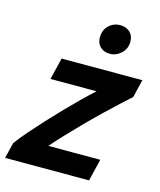

<svg xmlns="http://www.w3.org/2000/svg" viewBox="-112 -830 758 910"><g transform="rotate(15 266.5 -374.5)"><path d="M0 0 19 -78Q42 -109 73 -144.5Q104 -180 138.5 -217.5Q173 -255 208 -291Q243 -327 276 -359.5Q309 -392 337 -417H111L137 -524H533L512 -436Q492 -418 461.5 -390Q431 -362 394.5 -327Q358 -292 320 -253.5Q282 -215 246.5 -177.5Q211 -140 183 -108H438L412 0ZM352 -605Q322 -605 304 -622Q286 -639 286 -668Q286 -705 309.5 -727Q333 -749 365 -749Q394 -749 412.5 -732Q431 -715 431 -686Q431 -650 406.5 -627.5Q382 -605 352 -605Z"/></g></svg>

Font: Ubuntu Sans
Style: Bold Italic
Weight: 700
Italic angle: -13.5°
Designer: Dalton Maag Ltd
Foundry: Dalton Maag Ltd
Version: Version 1.006